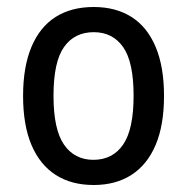

<svg xmlns="http://www.w3.org/2000/svg" viewBox="-20 -520 535 549"><path d="M248 9Q184 9 139 -20Q94 -49 70 -105.5Q46 -162 46 -246Q46 -329 70 -386Q94 -443 139 -471.5Q184 -500 248 -500Q311 -500 356 -471.5Q401 -443 425 -386Q449 -329 449 -246Q449 -162 425 -105.5Q401 -49 356 -20Q311 9 248 9ZM247 -63Q302 -63 332 -106.5Q362 -150 362 -246Q362 -343 332 -385.5Q302 -428 248 -428Q193 -428 163 -385.5Q133 -343 133 -246Q133 -150 163 -106.5Q193 -63 247 -63Z"/></svg>

Font: Nunito Sans 10pt Condensed Medium
Style: Regular
Weight: 500
Width: 3
Designer: Vernon Adams
Foundry: Vernon Adams
Version: Version 3.101;gftools[0.9.27]